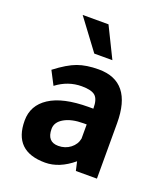

<svg xmlns="http://www.w3.org/2000/svg" viewBox="-127 -763 757 866"><g transform="rotate(20 251.0 -330.0)"><path d="M434.1 0H333L323.2 -43Q257.3 12.2 189 12.2Q38.1 12.2 38.1 -134.8Q38.1 -208 101.1 -249Q165 -291 290 -291H311V-293Q311 -335.9 293 -352.1Q274.9 -368.2 228 -368.2Q162.1 -368.2 106.9 -326.2Q88.9 -359.4 73.2 -391.1Q130.4 -435.1 172.6 -450.4Q214.8 -465.8 273.9 -465.8Q434.1 -465.8 434.1 -266.1ZM307.1 -213.9H292Q234.9 -213.9 200 -193.8Q165 -173.8 165 -141.1Q165 -79.1 219.2 -79.1Q252.4 -79.1 277.1 -98.1Q301.8 -117.2 307.1 -146ZM230 -525.9 121.1 -671.9H245.1L316.9 -525.9Z"/></g></svg>

Font: Tajawal
Style: Bold
Weight: 700
Designer: Boutros Fonts
Foundry: Created by Boutros International 2017
Version: Version 1.700